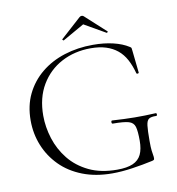

<svg xmlns="http://www.w3.org/2000/svg" viewBox="-87 -867 883 957"><g transform="rotate(-10 354.5 -388.0)"><path d="M405 12Q321 12 254.5 -14Q188 -40 142.5 -86Q97 -132 73 -191.5Q49 -251 49 -318Q49 -393 77.5 -451.5Q106 -510 156.5 -551.5Q207 -593 274.5 -614.5Q342 -636 420 -636Q476 -636 522 -625Q568 -614 599 -594Q606 -590 607 -587Q608 -584 609 -572L621 -460Q621 -457 616 -456Q611 -455 609 -458Q598 -499 581.5 -529.5Q565 -560 540.5 -580Q516 -600 483 -610.5Q450 -621 406 -621Q324 -621 258 -586Q192 -551 153.5 -486Q115 -421 115 -331Q115 -273 133.5 -214.5Q152 -156 190.5 -108Q229 -60 289 -31Q349 -2 432 -2Q482 -2 511.5 -15Q541 -28 554 -55Q567 -82 567 -125Q567 -173 560.5 -195.5Q554 -218 529.5 -225Q505 -232 450 -232Q444 -232 444 -240Q444 -248 449 -248Q511 -244 562 -243.5Q613 -243 669 -246Q674 -246 674 -239Q674 -232 669 -232Q644 -233 632.5 -225.5Q621 -218 618 -193Q615 -168 615 -115Q615 -82 617 -66Q619 -50 620.5 -42.5Q622 -35 622 -27Q622 -21 620 -19Q618 -17 611 -15Q561 -4 506.5 4Q452 12 405 12ZM275 -690 378 -783Q383 -788 390 -788Q397 -788 401 -783L503 -690Q506 -689 503 -685.5Q500 -682 498 -683L390 -745L281 -683Q280 -682 276.5 -685.5Q273 -689 275 -690Z"/></g></svg>

Font: Cormorant Infant Light
Style: Regular
Weight: 300
Designer: Christian Thalmann (Catharsis Fonts)
Foundry: Catharsis Fonts
Version: Version 4.001